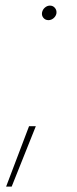

<svg xmlns="http://www.w3.org/2000/svg" viewBox="-20 -530 276 691"><path d="M2 141.6 84.5 -75.7H108.9L22 141.6ZM154.3 -457.5Q143.1 -457.5 136.2 -465.8Q129.4 -474.1 131.3 -484.9Q133.3 -495.6 141.6 -502.7Q149.9 -509.8 159.7 -509.8Q170.9 -509.8 177.7 -501.5Q184.6 -493.2 183.1 -481.9Q181.2 -471.7 172.9 -464.6Q164.6 -457.5 154.3 -457.5Z"/></svg>

Font: Inter 20pt Thin
Style: Italic
Weight: 250
Italic angle: -9.3988°
Version: Version 4.001;git-66647c0bb